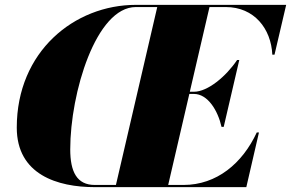

<svg xmlns="http://www.w3.org/2000/svg" viewBox="-20 -770 1198 790"><path d="M370 -9C296 -9 269 -63.5 269 -155.5C269 -387.5 375 -741 539 -741H627L457 -9ZM778 -383.5C835 -383.5 876.5 -315 891.5 -248H900.5L964.5 -523H955.5C910.5 -456 835 -392.5 778 -392.5H761L842 -741H909C1026 -741 1095.5 -652 1100.5 -545H1109.5L1157.5 -750H539C286 -750 49 -558 49 -245C49 -51.5 216.5 0 370 0H993.5L1045.5 -225H1036.5C977.5 -98 872 -9 735 -9H672L759 -383.5Z"/></svg>

Font: Bodoni* 24pt Fatface
Style: Italic
Weight: 900
Italic angle: -13°
Version: Version 2.3